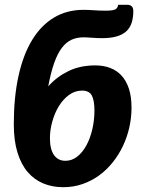

<svg xmlns="http://www.w3.org/2000/svg" viewBox="-20 -772 594 800"><path d="M37.5 -254Q37.5 -366.5 57 -455.2Q76.5 -544 113.8 -605.2Q151 -666.5 205 -698.8Q259 -731 327.5 -731Q349 -731 372.2 -729.2Q395.5 -727.5 420 -727.5Q448 -727.5 459 -732.2Q470 -737 472.5 -752H511Q518.5 -752 523.5 -749.5Q528.5 -747 531 -743.2Q533.5 -739.5 534.5 -735Q535.5 -730.5 535.5 -727Q535.5 -698.5 528.5 -677Q521.5 -655.5 505.8 -641.2Q490 -627 465.2 -620Q440.5 -613 405 -613Q394.5 -613 383.2 -613.5Q372 -614 361.8 -614.8Q351.5 -615.5 343 -616Q334.5 -616.5 328.5 -616.5Q300.5 -616.5 278.2 -606.5Q256 -596.5 238 -573Q220 -549.5 206 -510.2Q192 -471 181 -412Q215 -451 264 -475.2Q313 -499.5 377 -499.5Q410.5 -499.5 438.2 -489.2Q466 -479 486 -457.5Q506 -436 517 -402.8Q528 -369.5 528 -323.5Q528 -281.5 518.8 -240.8Q509.5 -200 492 -163.2Q474.5 -126.5 449.2 -95Q424 -63.5 392.5 -40.8Q361 -18 323.5 -5Q286 8 243.5 8Q198.5 8 160.8 -7.5Q123 -23 95.5 -55Q68 -87 52.8 -136.5Q37.5 -186 37.5 -254ZM188 -196.5Q188 -150 205 -126Q222 -102 252.5 -102Q280 -102 302.2 -119.8Q324.5 -137.5 340.2 -166.8Q356 -196 364.8 -233.8Q373.5 -271.5 373.5 -311.5Q373.5 -354 362.5 -374.2Q351.5 -394.5 322 -394.5Q292 -394.5 267.2 -376.2Q242.5 -358 225 -329.2Q207.5 -300.5 197.8 -265.2Q188 -230 188 -196.5Z"/></svg>

Font: Lato Black
Style: Italic
Weight: 900
Italic angle: -7°
Designer: Lukasz Dziedzic
Foundry: tyPoland Lukasz Dziedzic
Version: Version 2.007; 2014-02-27